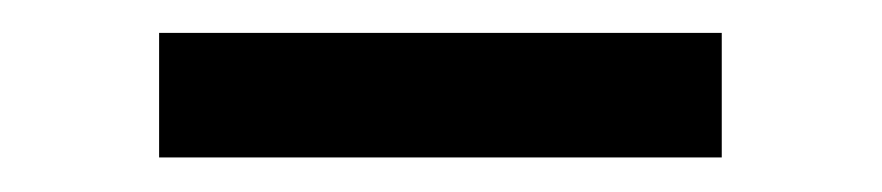

<svg xmlns="http://www.w3.org/2000/svg" viewBox="-20 -747 528 115"><path d="M412.3 -727.3V-652.7H75.3V-727.3Z"/></svg>

Font: InterMG Medium
Style: Regular
Weight: 500
Designer: Rasmus Andersson
Foundry: rsms
Version: Version 3.019;December 26, 2023;FontCreator 15.0.0.2955 64-b